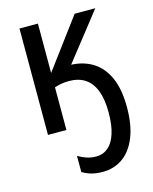

<svg xmlns="http://www.w3.org/2000/svg" viewBox="-117 -617 750 939"><g transform="rotate(-15 258.0 -147.5)"><path d="M481.4 -32.2Q481.4 59.1 456.5 120.6Q431.6 182.1 387.7 213.1Q343.8 244.1 286.1 244.1Q254.4 244.1 229.5 237.3Q204.6 230.5 183.6 217.3V135.7Q203.6 147.9 226.1 155.5Q248.5 163.1 274.4 163.1Q309.6 163.1 335 141.6Q360.4 120.1 374.3 77.1Q388.2 34.2 388.2 -30.3Q388.2 -96.2 371.3 -140.1Q354.5 -184.1 321.5 -206.1Q288.6 -228 239.7 -228Q219.7 -228 200.7 -224.6Q181.6 -221.2 166.5 -215.8V0H73.2V-538.6H166.5V-288.6L352.5 -538.6H457L271.5 -302.2Q335.9 -299.3 383.1 -268.8Q430.2 -238.3 455.8 -179.4Q481.4 -120.6 481.4 -32.2Z"/></g></svg>

Font: Open Sans SemiCondensed Medium
Style: Regular
Weight: 500
Width: 4
Designer: Monotype Design Team
Foundry: Monotype Imaging Inc.
Version: Version 3.000